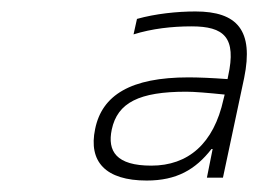

<svg xmlns="http://www.w3.org/2000/svg" viewBox="-20 -695 451 335"><path d="M321 -675C289 -675 251 -671 219 -662L213 -635C245 -645 280 -649 314 -649C371 -649 393 -630 378 -562L377 -557C350 -559 326 -560 309 -560C208 -560 158 -529 146 -470C134 -413 164 -380 236 -380C288 -380 321 -399 349 -435H351L341 -385H369L406 -559C423 -642 394 -675 321 -675ZM175 -469C185 -516 223 -535 305 -535C319 -535 343 -533 372 -530L370 -522C353 -444 308 -406 244 -406C183 -406 167 -431 175 -469Z"/></svg>

Font: LT Wave Text Thin Italic
Style: Regular
Weight: 100
Designer: Daniel Lyons
Version: Version 2.5 (Glyphs App)